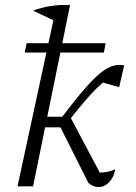

<svg xmlns="http://www.w3.org/2000/svg" viewBox="-20 -755 551 778"><path d="M51 0 206 -718 264 -735 114 0ZM137 -239 146 -282H254L245 -239ZM338 -14 215 -259 260 -290 399 -28 365 -56Q371 -56 376 -56Q381 -56 388 -56Q401 -56 416 -59Q431 -62 447 -69Q443 -46 432.5 -30Q422 -14 408.5 -5.5Q395 3 379 3Q369 3 358.5 -1Q348 -5 338 -14ZM248 -252 215 -259Q265 -326 302.5 -371Q340 -416 368 -442.5Q396 -469 419 -480.5Q442 -492 464 -492Q468 -492 473 -491.5Q478 -491 483 -490L463 -402L380 -425L421 -441Q394 -419 370 -395.5Q346 -372 317.5 -338Q289 -304 248 -252ZM80 -542 88 -580H408L401 -542ZM204 -669 114 -712Q146 -724 182 -730Q218 -736 264 -735Z"/></svg>

Font: Piazzolla 8pt ExtraLight
Style: Italic
Weight: 250
Italic angle: -11.3°
Designer: Juan Pablo del Peral
Foundry: Huerta Tipografica
Version: Version 2.001